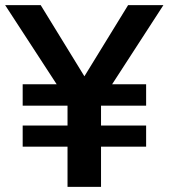

<svg xmlns="http://www.w3.org/2000/svg" viewBox="-27 -725 654 745"><path d="M235 0V-156H61V-238H235V-315H61V-398H211L204 -381L-7 -705H131L306 -420H295L470 -705H607L397 -381L390 -398H540V-315H365V-238H540V-156H365V0Z"/></svg>

Font: Nunito Sans 9pt
Style: Bold
Weight: 700
Version: Version 3.101;gftools[0.9.27]